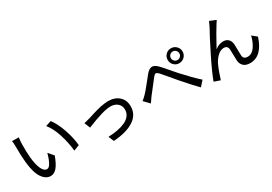

<svg xmlns="http://www.w3.org/2000/svg" viewBox="32 -1717 3841 2707"><g transform="rotate(-30 1953.0 -363.0)"><path d="M228.5 -686.5Q220.7 -646.5 218.8 -585Q216.8 -460.9 225.6 -360.4Q237.3 -239.3 269.5 -168.9Q301.8 -98.6 350.6 -98.6Q384.8 -98.6 415.5 -157.2Q446.3 -215.8 466.8 -295.9L539.1 -211.9Q495.1 -91.8 449.2 -40Q403.3 11.7 348.6 11.7Q269.5 11.7 211.9 -72.3Q154.3 -156.2 135.7 -336.9Q125 -431.6 125 -597.7Q125 -659.2 118.2 -688.5ZM641.6 -630.9 731.4 -661.1Q795.9 -578.1 845.2 -436Q894.5 -293.9 905.3 -168.9L812.5 -132.8Q798.8 -272.5 754.4 -410.6Q710 -548.8 641.6 -630.9Z M1128.9 -396.5Q1166 -404.3 1223.6 -420.9Q1228.5 -421.9 1264.2 -433.6Q1299.8 -445.3 1319.3 -451.2Q1338.9 -457 1377.9 -467.8Q1417 -478.5 1444.8 -484.4Q1472.7 -490.2 1507.3 -495.1Q1542 -500 1569.3 -500Q1678.7 -500 1746.1 -439.9Q1813.5 -379.9 1813.5 -277.3Q1813.5 -141.6 1694.3 -64Q1575.2 13.7 1363.3 27.3L1326.2 -60.5Q1410.2 -63.5 1479 -76.7Q1547.9 -89.8 1603.5 -115.2Q1659.2 -140.6 1689.9 -182.1Q1720.7 -223.6 1720.7 -279.3Q1720.7 -339.8 1677.2 -378.9Q1633.8 -418 1562.5 -418Q1445.3 -418 1167 -302.7Z M1994.1 -256.8Q2026.4 -280.3 2068.4 -324.2Q2097.7 -353.5 2169.4 -443.8Q2241.2 -534.2 2256.8 -552.7Q2302.7 -606.4 2344.7 -610.4Q2386.7 -614.3 2437.5 -564.5Q2470.7 -531.2 2540 -449.7Q2609.4 -368.2 2635.7 -339.8Q2766.6 -195.3 2877.9 -95.7L2803.7 -12.7Q2741.2 -73.2 2580.1 -257.8Q2551.8 -290 2486.8 -368.2Q2421.9 -446.3 2397.5 -472.7Q2367.2 -503.9 2349.6 -502.4Q2332 -501 2306.6 -469.7Q2285.2 -443.4 2223.6 -362.8Q2162.1 -282.2 2137.7 -252.9Q2133.8 -247.1 2079.1 -168.9ZM2711.9 -702.1Q2761.7 -702.1 2797.4 -667Q2833 -631.8 2833 -581.1Q2833 -530.3 2797.4 -495.1Q2761.7 -460 2711.9 -460Q2661.1 -460 2626 -495.1Q2590.8 -530.3 2590.8 -581.1Q2590.8 -631.8 2626 -667Q2661.1 -702.1 2711.9 -702.1ZM2711.9 -511.7Q2740.2 -511.7 2760.3 -532.2Q2780.3 -552.7 2780.3 -581.1Q2780.3 -609.4 2760.3 -629.9Q2740.2 -650.4 2711.9 -650.4Q2682.6 -650.4 2662.6 -629.9Q2642.6 -609.4 2642.6 -581.1Q2642.6 -552.7 2662.6 -532.2Q2682.6 -511.7 2711.9 -511.7Z M3472.7 -725.6Q3455.1 -701.2 3441.4 -677.7Q3385.7 -592.8 3262.7 -366.2Q3325.2 -418 3398.4 -418Q3450.2 -418 3481.4 -386.2Q3512.7 -354.5 3515.6 -296.9Q3516.6 -279.3 3517.1 -213.4Q3517.6 -147.5 3519.5 -121.1Q3523.4 -56.6 3593.8 -56.6Q3663.1 -56.6 3711.4 -126.5Q3759.8 -196.3 3782.2 -293L3858.4 -230.5Q3772.5 39.1 3579.1 39.1Q3505.9 39.1 3470.2 2Q3434.6 -35.2 3431.6 -87.9Q3429.7 -117.2 3428.7 -182.1Q3427.7 -247.1 3426.8 -269.5Q3421.9 -334 3359.4 -334Q3306.6 -334 3257.8 -289.1Q3209 -244.1 3178.7 -179.7Q3159.2 -139.6 3133.8 -69.8Q3108.4 0 3096.7 41L2998 6.8Q3044.9 -122.1 3156.7 -346.7Q3268.6 -571.3 3332 -683.6Q3367.2 -757.8 3371.1 -766.6Z"/></g></svg>

Font: Min Sans Medium
Style: Regular
Weight: 500
Designer: Jinseong-Kim, NotoSansCJK, Nunito
Foundry: Jinseong-Kim
Version: Version 1.400;Glyphs 3.1.2 (3151)